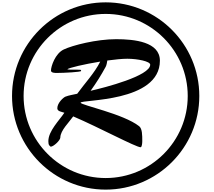

<svg xmlns="http://www.w3.org/2000/svg" viewBox="-20 -1585 1829 1644"><path d="M898.9 -1066.9C964.4 -1075.7 1026.4 -1082 1070.8 -1082C1159.7 -1081.5 1266.1 -1059.6 1266.1 -1031.2C1266.1 -935.1 877 -835 755.9 -807.6C810.1 -883.8 842.8 -936.5 884.8 -1012.7C891.1 -1023.4 897.5 -1051.8 898.9 -1066.9ZM414.6 -329.1C438 -329.1 496.6 -383.3 496.6 -407.7C496.6 -467.3 574.2 -541 606.9 -588.4C828.1 -493.7 1144 -324.2 1184.1 -324.2C1194.3 -324.2 1198.2 -356 1198.2 -377C1198.2 -427.7 1198.2 -483.3 1171.4 -504.4C1035.8 -611 670.4 -685.1 670.4 -705.6C670.4 -734.4 1349.1 -705.6 1349.1 -1065.4C1349.1 -1226.6 1132.3 -1249.5 974.6 -1249.5C805.2 -1249.5 601.1 -1197.2 525.4 -1161.1C452.6 -1126.4 416.5 -1017.1 416.5 -981C416.5 -960.4 451.2 -960.4 466.3 -960.4C525.4 -960.4 674.8 -967.8 674.8 -977.5C674.8 -981 672.9 -984.9 670.4 -987.3C669.9 -988.3 627 -988.3 600.6 -988.3C598.1 -988.3 563 -988.3 556.2 -991.7C568.8 -1004.4 702.1 -1035.6 838.4 -1057.6C789.6 -960 705.1 -870.6 641.1 -782.2C606.4 -773.9 572.3 -770 540 -757.3C523.9 -751 470.7 -705.1 470.7 -657.7C470.7 -630.4 509.3 -627.9 531.2 -619.6C488.3 -555.2 394 -462.9 394 -376.5C394 -369.1 395.5 -364.3 395.5 -356.4C395.5 -343.3 411.6 -329.1 414.6 -329.1ZM182.1 -763.2C182.1 -1150.9 497.1 -1465.8 884.8 -1465.8C1272.5 -1465.8 1587.4 -1150.9 1587.4 -763.2C1587.4 -375.5 1272.5 -60.5 884.8 -60.5C497.1 -60.5 182.1 -375.5 182.1 -763.2ZM83 -763.2C83 -320.8 442.4 38.6 884.8 38.6C1327.1 38.6 1686.5 -320.8 1686.5 -763.2C1686.5 -1205.6 1327.1 -1564.9 884.8 -1564.9C442.4 -1564.9 83 -1205.6 83 -763.2Z"/></svg>

Font: Bodega Script
Style: Medium
Weight: 500
Italic angle: 39.7°
Version: Version 001.000